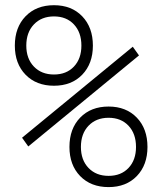

<svg xmlns="http://www.w3.org/2000/svg" viewBox="-20 -723 626 752"><path d="M405.3 9.8Q335.9 9.8 293.9 -33.4Q252 -76.7 252 -147.5Q252 -218.8 293.9 -262.2Q335.9 -305.7 405.3 -305.7Q474.1 -305.7 515.9 -262.2Q557.6 -218.8 557.6 -147.5Q557.6 -76.7 515.9 -33.4Q474.1 9.8 405.3 9.8ZM191.4 -387.2Q122.1 -387.2 80.1 -430.4Q38.1 -473.6 38.1 -544.4Q38.1 -615.7 80.1 -659.2Q122.1 -702.6 191.4 -702.6Q260.3 -702.6 302 -659.2Q343.8 -615.7 343.8 -544.4Q343.8 -473.6 302 -430.4Q260.3 -387.2 191.4 -387.2ZM405.3 -34.2Q454.1 -34.2 483.4 -65.2Q512.7 -96.2 512.7 -147.5Q512.7 -199.2 483.4 -230.5Q454.1 -261.7 405.3 -261.7Q356.4 -261.7 326.7 -230.5Q296.9 -199.2 296.9 -147.5Q296.9 -96.2 326.7 -65.2Q356.4 -34.2 405.3 -34.2ZM191.4 -431.2Q240.2 -431.2 269.5 -462.2Q298.8 -493.2 298.8 -544.4Q298.8 -596.2 269.5 -627.4Q240.2 -658.7 191.4 -658.7Q142.6 -658.7 112.8 -627.4Q83 -596.2 83 -544.4Q83 -493.2 112.8 -462.2Q142.6 -431.2 191.4 -431.2ZM90.8 -149.4 66.4 -183.6 500 -540 524.4 -505.9Z"/></svg>

Font: Cascadia Mono ExtraLight
Style: Regular
Weight: 200
Monospace: yes
Designer: Aaron Bell
Foundry: Saja Typeworks
Version: Version 2404.023; ttfautohint (v1.8.4)